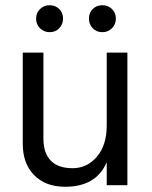

<svg xmlns="http://www.w3.org/2000/svg" viewBox="-20 -708 580 734"><path d="M206.5 -673.5Q221 -659 221 -637Q221 -615 206.5 -600Q192 -585 170 -585Q148 -585 133 -600Q118 -615 118 -637Q118 -659 133 -673.5Q148 -688 170 -688Q192 -688 206.5 -673.5ZM408 -673.5Q423 -659 423 -637Q423 -615 408 -600Q393 -585 371 -585Q349 -585 334.5 -600Q320 -615 320 -637Q320 -659 334.5 -673.5Q349 -688 371 -688Q393 -688 408 -673.5ZM467 0H388V-88Q348 6 229 6Q154 6 110.5 -38.5Q67 -83 67 -158V-507H146V-178Q146 -123 174 -94Q202 -65 257.5 -65Q313 -65 350.5 -109Q388 -153 388 -228V-507H467Z"/></svg>

Font: Hind Kochi
Style: Regular
Weight: 400
Designer: Dhruvi Tolia
Foundry: Indian Type Foundry
Version: Version 0.702;PS 1.0;hotconv 1.0.81;makeotf.lib2.5.63406